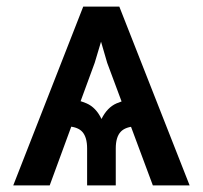

<svg xmlns="http://www.w3.org/2000/svg" viewBox="-20 -559 612 579"><path d="M440.9 0 303.2 -369.6 253.9 -539.1H339.8L551.8 0ZM242.7 0V-111.3Q242.7 -145 228.5 -161.1Q214.4 -177.2 180.7 -178.2V-259.8Q212.4 -259.8 241 -247.3Q269.5 -234.9 286.1 -200.2Q303.2 -234.9 331.5 -247.3Q359.9 -259.8 391.6 -259.8V-178.2Q358.4 -177.2 343.8 -161.4Q329.1 -145.5 329.1 -111.3V0ZM20 0 231 -539.1H316.4L265.6 -369.6L129.9 0Z"/></svg>

Font: Inter 18pt Medium
Style: Regular
Weight: 500
Designer: Rasmus Andersson
Foundry: rsms
Version: Version 4.001;git-66647c0bb